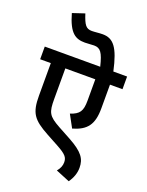

<svg xmlns="http://www.w3.org/2000/svg" viewBox="-180 -983 892 1168"><g transform="rotate(20 266.5 -399.0)"><path d="M533 -540V-622H444C412 -769 375 -813 306 -813C282 -813 257 -809 236 -809C199 -809 185 -828 163 -896L85 -870C119 -750 160 -728 221 -728C240 -728 264 -731 280 -731C321 -731 338 -708 359 -622H0V-540H69V-330C69 -217 95 -182 199 -125L280 -81C340 -48 352 -31 352 0C352 21 344 41 327 61L417 98C439 67 451 34 451 -1C451 -59 426 -96 333 -147L252 -191C172 -235 163 -255 163 -343V-540H357V-402C357 -334 341 -310 283 -291L327 -210C416 -236 452 -280 452 -387V-540Z"/></g></svg>

Font: Noto Sans Devanagari SemiCondensed Medium
Style: Regular
Weight: 500
Width: 4
Designer: Jelle Bosma - Monotype Design Team
Foundry: Monotype Imaging Inc.
Version: Version 2.004